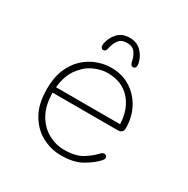

<svg xmlns="http://www.w3.org/2000/svg" viewBox="-154 -797 926 945"><g transform="rotate(30 309.5 -324.5)"><path d="M313 10.5Q257.5 10.5 206.5 -16Q155.5 -42.5 123 -97.8Q90.5 -153 90.5 -239Q90.5 -304.5 110.5 -351.5Q130.5 -398.5 163.5 -428.8Q196.5 -459 236 -473.2Q275.5 -487.5 314 -487.5Q376.5 -487.5 423.8 -457.5Q471 -427.5 497.5 -377.2Q524 -327 524 -265Q524 -251 516.2 -243.8Q508.5 -236.5 495 -236.5H124Q124.5 -164 151.8 -116.2Q179 -68.5 222.2 -44.8Q265.5 -21 313 -21Q377 -21 414 -43.8Q451 -66.5 472 -89.5Q478.5 -96.5 483.8 -100.2Q489 -104 495 -104Q501 -104 506 -100.2Q511 -96.5 511 -90Q511 -85 508.5 -79.8Q506 -74.5 500.5 -69Q476 -42 431 -15.8Q386 10.5 313 10.5ZM125.5 -268H489.5Q486 -353.5 439 -404.8Q392 -456 312 -456Q271 -456 230.2 -435.8Q189.5 -415.5 160.5 -374Q131.5 -332.5 125.5 -268ZM404 -542.5Q396 -542.5 391.5 -549.5Q387 -556.5 384.5 -569.5Q380.5 -591.5 366.2 -611.8Q352 -632 319.5 -632Q287.5 -632 273 -611.5Q258.5 -591 254 -569Q252 -556 247.5 -549.2Q243 -542.5 234.5 -542.5Q228 -542.5 223.8 -547.8Q219.5 -553 219.5 -563Q219.5 -565 219.8 -567.5Q220 -570 220.5 -572.5Q227.5 -608 252 -634.2Q276.5 -660.5 318.5 -660.5Q360.5 -660.5 385.8 -634.2Q411 -608 418.5 -572.5Q419 -570 419.2 -567.5Q419.5 -565 419.5 -563Q419.5 -553 415.2 -547.8Q411 -542.5 404 -542.5Z"/></g></svg>

Font: Sono ExtraLight
Style: Regular
Weight: 200
Designer: Tyler Finck
Foundry: Tyler Finck
Version: Version 2.112